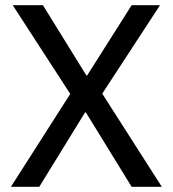

<svg xmlns="http://www.w3.org/2000/svg" viewBox="-20 -718 664 738"><path d="M602 0H486L310 -286H307L131 0H22L250 -357L29 -698H145L312 -428H315L486 -698H595L373 -358Z"/></svg>

Font: IBM Plex Sans Thai Looped Text
Style: Regular
Weight: 450
Designer: Mike Abbink, Paul van der Laan, Pieter van Rosmalen, Ben Mitchell, Mark Frömberg
Foundry: Bold Monday
Version: Version 1.1